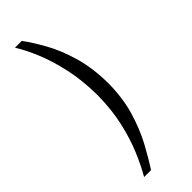

<svg xmlns="http://www.w3.org/2000/svg" viewBox="-304 -801 981 981"><g transform="rotate(-45 186.5 -311.0)"><path d="M67 156Q97 105 126 36Q155 -33 174.5 -119Q194 -205 195 -309Q194 -416 174.5 -504.5Q155 -593 126.5 -661.5Q98 -730 68 -778H117Q151 -732 188 -665.5Q225 -599 250.5 -511Q276 -423 277 -312Q276 -205 250 -118Q224 -31 187 37.5Q150 106 117 156Z"/></g></svg>

Font: Panamera
Style: Regular
Weight: 400
Designer: Bastien Sozeau
Foundry: NBR — Bastien Sozeau
Version: Version 3.002; ttfautohint (v1.8.4.7-5d5b);gftools[0.9.33]